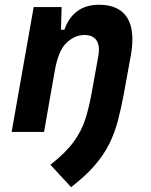

<svg xmlns="http://www.w3.org/2000/svg" viewBox="-20 -547 626 796"><path d="M28.3 0 119.6 -517.6H235.4L232.9 -423.8H247.1Q263.7 -473.1 299.8 -500.2Q335.9 -527.3 390.6 -527.3Q473.6 -527.3 507.3 -473.6Q528.8 -439 528.8 -383.8Q528.8 -352.5 522 -315.4L494.6 -164.6Q482.9 -100.1 469 -47.4Q455.1 5.4 432.1 51Q409.2 96.7 371.6 139.9Q334 183.1 274.9 229L189 136.2Q253.4 85.4 286.1 40Q318.8 -5.4 334.2 -54.4Q349.6 -103.5 360.4 -163.6L387.2 -312.5Q390.1 -328.1 390.1 -340.8Q390.1 -364.7 380.4 -379.4Q364.7 -401.9 330.6 -401.9Q289.1 -401.9 254.9 -368.7Q220.7 -335.4 206.5 -249.5V-250.5L162.6 0Z"/></svg>

Font: CaskaydiaCove NFP
Style: Bold Italic
Weight: 700
Italic angle: -10°
Designer: Aaron Bell
Foundry: Saja Typeworks
Version: Version 2111.001; VTT 6.35;Nerd Fonts 3.1.1